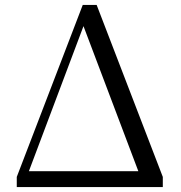

<svg xmlns="http://www.w3.org/2000/svg" viewBox="-20 -754 728 774"><path d="M47.6 0H72.4L321.2 -661L325.4 -671.3H308L561.8 0H636.3V-40.8L369.6 -734.2H313.6L47.6 -40.8ZM62.4 0H605.1V-63.9H68.1Z"/></svg>

Font: Source Han Serif CN VF
Style: Regular
Weight: 250
Designer: Ryoko NISHIZUKA 西塚涼子 (kana & ideographs); Frank Grießhammer (Latin, Greek & Cyrillic); Wenlong ZHANG 张文龙 (bopomofo); San
Foundry: Adobe
Version: Version 2.002;hotconv 1.1.0;makeotfexe 2.6.0